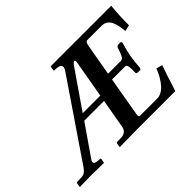

<svg xmlns="http://www.w3.org/2000/svg" viewBox="-121 -908 1172 1172"><g transform="rotate(-45 465.0 -322.5)"><path d="M333 -305.2H484.9L526.9 -544.9Q528.3 -551.8 528.3 -556.2Q528.3 -567.4 522 -567.4Q513.7 -567.4 499 -545.9ZM495.1 -1 347.2 1 346.2 -1 350.1 -22.9Q351.6 -33.2 358.9 -33.2H384.8Q413.1 -33.2 427 -44.2Q440.9 -55.2 444.8 -77.1L478 -266.1H307.1L169.9 -67.9Q163.6 -58.1 163.6 -51.3Q163.6 -33.2 210.9 -33.2Q215.8 -33.2 215.8 -26.9L210.9 -1L209 1Q137.2 -1 100.1 -1L3.9 1L2 -1L5.9 -24.9Q6.3 -28.3 9.8 -30.8Q13.2 -33.2 17.1 -33.2H39.1Q61.5 -33.2 74 -39.3Q86.4 -45.4 104 -69.8L439 -562Q449.7 -577.6 449.7 -588.4Q449.7 -612.8 397.9 -612.8Q390.1 -612.8 392.1 -620.1L396 -645L397.9 -646H609.9H919.9Q912.1 -569.8 912.1 -484.9L872.1 -476.1Q870.1 -499.5 866.7 -517.6Q863.3 -535.6 855.2 -556.6Q847.2 -577.6 831.1 -589.4Q814.9 -601.1 792 -601.1H668Q654.3 -601.1 648.9 -571.8L612.8 -366.2H722.2Q730.5 -366.2 736.6 -370.6Q742.7 -375 748.5 -387.2Q754.4 -399.4 757.3 -407.5Q760.3 -415.5 767.1 -437Q768.1 -440.4 773.2 -444.3Q778.3 -448.2 785.2 -448.2H805.2L809.1 -438Q792 -381.8 786.1 -345.2Q779.3 -308.1 775.9 -252L769 -243.2H748Q741.7 -243.2 737.8 -246.3Q733.9 -249.5 734.9 -252.9Q734.9 -257.8 735.1 -267.1Q735.4 -276.4 735.4 -280.3Q735.4 -302.7 731.2 -313.5Q727.1 -324.2 714.8 -324.2H605L562 -76.2Q559.6 -64.9 559.6 -59.6Q559.6 -46.9 569.8 -46.9H716.8Q754.9 -46.9 788.1 -83.7Q821.3 -120.6 844.2 -180.2L883.8 -169.9Q869.1 -130.4 828.1 -1Z"/></g></svg>

Font: Linux Libertine G
Style: Bold Italic
Weight: 700
Italic angle: -11.5°
Designer: Philipp H. Poll
Foundry: Philipp H. Poll
Version: Version 4.1.0